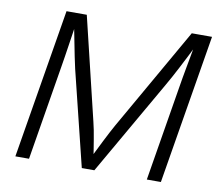

<svg xmlns="http://www.w3.org/2000/svg" viewBox="-80 -824 1059 920"><g transform="rotate(10 450.0 -364.0)"><path d="M50.8 0 171.4 -727.5H270L390.1 -228.5Q394.5 -211.9 398.7 -189.9Q402.8 -168 407 -143.3Q411.1 -118.7 415 -94.2Q418.9 -69.8 421.9 -48.8H404.3Q415.5 -70.8 427.5 -95.5Q439.5 -120.1 451.9 -144.5Q464.4 -168.9 475.6 -190.7Q486.8 -212.4 496.1 -228.5L780.8 -727.5H879.4L758.8 0H690.4L766.6 -461.9Q770 -484.9 774.9 -511.7Q779.8 -538.6 784.9 -566.9Q790 -595.2 795.2 -622.8Q800.3 -650.4 804.7 -675.3H812Q797.4 -645.5 782 -615.2Q766.6 -585 752 -556.9Q737.3 -528.8 724.1 -504.4Q710.9 -480 700.2 -461.9L435.1 0H374L260.3 -461.9Q254.9 -485.8 247.8 -519.8Q240.7 -553.7 233.2 -594Q225.6 -634.3 217.3 -675.3H226.1Q222.2 -648.9 218 -620.8Q213.9 -592.8 209.5 -564.7Q205.1 -536.6 201.2 -510.3Q197.3 -483.9 193.4 -461.9L117.2 0Z"/></g></svg>

Font: Inter Light
Style: Italic
Weight: 300
Italic angle: -9.3988°
Designer: Rasmus Andersson
Foundry: rsms
Version: Version 4.001;git-66647c0bb